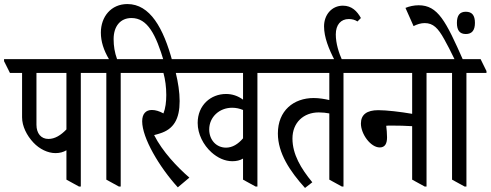

<svg xmlns="http://www.w3.org/2000/svg" viewBox="-56 -915 2422 948"><path d="M218 -159C239 -159 257 -164 272 -173V-28L334 6H343V-555H442V-564L413 -623H-36V-613L-7 -555H53V-336C53 -292 76 -246 109 -211C139 -179 180 -159 218 -159ZM124 -299V-555H272V-276C244 -247 215 -229 183 -229C147 -229 124 -256 124 -299Z M531 6H540V-555H639V-564L610 -623H522C510 -656 505 -688 505 -722C505 -786 539 -826 593 -826C673 -826 714 -744 754 -609H796C751 -778 684 -895 573 -895C492 -895 442 -832 442 -754C442 -710 456 -667 482 -623H370V-613L399 -555H469V-28Z M822 10 879 -38C818 -91 746 -167 705 -248C716 -251 728 -254 733 -256C802 -277 831 -328 831 -416C831 -460 823 -510 812 -555H929V-564L900 -623H567V-613L596 -555H751C760 -522 765 -485 765 -446C765 -412 761 -380 751 -355C731 -366 712 -372 694 -372C664 -372 646 -353 646 -316C646 -234 730 -91 822 10Z M1091 -119C1111 -119 1129 -123 1144 -132V-28L1206 6H1215V-555H1314V-564L1285 -623H857V-613L886 -555H1144V-423C1118 -442 1090 -451 1060 -451C985 -451 920 -396 920 -308C920 -253 948 -199 988 -163C1018 -136 1054 -119 1091 -119ZM977 -276C977 -337 1027 -383 1090 -383C1110 -383 1127 -379 1144 -372V-232C1120 -204 1092 -186 1060 -186C1012 -186 977 -224 977 -276Z M1450 13 1486 -15C1430 -83 1388 -153 1388 -231C1388 -310 1443 -360 1518 -360C1536 -360 1555 -358 1570 -355V-28L1632 6H1640V-555H1739V-564L1710 -623H1242V-613L1271 -555H1570V-421C1548 -426 1520 -431 1493 -431C1394 -431 1316 -369 1316 -256C1316 -159 1375 -70 1450 13Z M1634 -616C1617 -654 1602 -700 1602 -745C1602 -793 1627 -821 1666 -821C1683 -821 1697 -817 1709 -809L1726 -826C1707 -860 1681 -887 1637 -887C1582 -887 1544 -842 1544 -785C1544 -731 1567 -674 1597 -616Z M1819 -187C1845 -187 1855 -206 1855 -237C1855 -255 1853 -278 1851 -294C1859 -295 1865 -295 1873 -295C1911 -295 1950 -294 1979 -292V-28L2041 6H2050V-555H2149V-564L2120 -623H1667V-613L1696 -555H1979V-353C1921 -363 1852 -371 1812 -371C1755 -371 1726 -349 1726 -305C1726 -253 1774 -187 1819 -187Z M2238 6H2247V-555H2346V-564L2317 -623H2077V-613L2106 -555H2176V-28Z M2192 -615H2232C2145 -812 2106 -889 2011 -889C1989 -889 1965 -884 1946 -876L1986 -786C2003 -795 2022 -801 2041 -801C2083 -801 2107 -776 2137 -722C2154 -691 2166 -669 2192 -615ZM2244 -747C2274 -747 2289 -765 2289 -802C2289 -839 2275 -857 2244 -857C2214 -857 2200 -839 2200 -802C2200 -765 2214 -747 2244 -747Z"/></svg>

Font: Noto Serif Devanagari ExtraCondensed
Style: Regular
Weight: 400
Width: 2
Designer: Universal Thirst, Indian Type Foundry and the Monotype Design Team
Foundry: Monotype Imaging Inc.
Version: Version 2.004